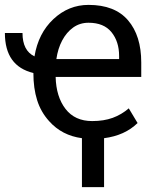

<svg xmlns="http://www.w3.org/2000/svg" viewBox="-34 -558 646 785"><path d="M391.5 207H301V7Q219 -4 167 -62.5Q133 -100 117.8 -148.5Q102.5 -197 102.5 -259.5Q-14 -287.5 -14 -423H58Q58 -351 107 -327.5Q122.5 -422 184.5 -480Q246.5 -538 328 -538Q435.5 -538 489.5 -475Q543.5 -412 543.5 -302.5V-243.5H193.5Q195.5 -162.5 233.8 -112.8Q272 -63 343 -63Q390.5 -63 426.8 -76.2Q463 -89.5 492.5 -115L528.5 -55Q476.5 -4 391.5 7ZM453 -316.5V-329Q453 -388 421.8 -426.5Q390.5 -465 328 -465Q292.5 -465 265.2 -445.5Q238 -426 220.2 -392.5Q202.5 -359 196.5 -316.5Z"/></svg>

Font: Roberto Sans
Style: Regular
Weight: 400
Designer: Google (font) & Cristiano Sobral (main changes)
Version: Version 1.500; ttfautohint (v1.8.4.7-5d5b-dirty)